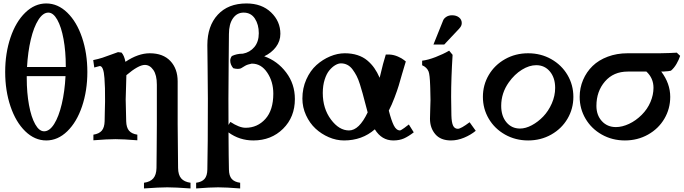

<svg xmlns="http://www.w3.org/2000/svg" viewBox="-20 -792 3867 1086"><path d="M474.1 -384.8Q474.1 -279.3 444.1 -190.4Q414.1 -101.6 360.6 -49.6Q307.1 2.4 241.7 2.4Q176.3 2.4 122.8 -49.6Q69.3 -101.6 39.3 -190.4Q9.3 -279.3 9.3 -384.8Q9.3 -490.7 39.3 -579.6Q69.3 -668.5 122.8 -720.5Q176.3 -772.5 241.7 -772.5Q307.1 -772.5 360.6 -720.5Q414.1 -668.5 444.1 -579.6Q474.1 -490.7 474.1 -384.8ZM229.5 -49.3Q260.3 -49.3 286.4 -90.8Q312.5 -132.3 329.3 -203.4Q346.2 -274.4 350.6 -361.3H131.3V-350.6Q131.3 -267.1 144 -198Q156.7 -128.9 179.2 -89.1Q201.7 -49.3 229.5 -49.3ZM253.4 -720.7Q223.1 -720.7 197 -679.7Q170.9 -638.7 154.3 -568.8Q137.7 -499 132.8 -413.1H352.1V-417Q352.1 -501.5 339.4 -570.8Q326.7 -640.1 304 -680.4Q281.2 -720.7 253.4 -720.7Z M647.5 -497.1 667.5 -494.6Q682.6 -478 689.5 -442.4Q761.7 -490.7 827.1 -490.7Q902.3 -490.7 943.6 -447Q984.9 -403.3 984.9 -331.5V-89.4Q984.9 -12.7 987.3 158.2Q987.8 197.3 1004.9 217Q1022 236.8 1057.6 241.7V273.9Q970.7 267.6 926.3 267.6Q882.3 267.6 794.4 273.9V241.7Q830.1 236.8 847.2 216.8Q864.3 196.8 865.2 158.2Q865.2 144.5 866.2 55.7Q867.2 -33.2 867.2 -89.4V-313Q867.2 -367.7 847.4 -396.2Q827.6 -424.8 799.3 -424.8Q763.2 -424.8 694.8 -366.7Q694.3 -345.2 692.9 -298.3Q691.4 -251.5 690.9 -230Q690.9 -196.8 693.8 -106Q694.8 -70.8 709.7 -53Q724.6 -35.2 756.8 -30.3V1.5Q677.7 -4.9 632.8 -4.9Q587.4 -4.9 508.3 1.5V-30.3Q540.5 -35.2 555.7 -53Q570.8 -70.8 571.8 -106Q571.8 -115.2 572.8 -156.7Q573.7 -198.2 574.2 -215.8Q574.2 -220.2 574.2 -230Q574.2 -269.5 573.7 -292.7Q573.2 -315.9 570.8 -350.1Q568.4 -384.3 561.8 -401.4Q555.2 -418.5 544.4 -418.5Q543.9 -418.5 513.2 -410.2L507.3 -452.1Q536.1 -458 559.6 -465.6Q583 -473.1 607.4 -482.7Q631.8 -492.2 647.5 -497.1Z M1413.1 2.4Q1334.5 2.4 1272.5 -43Q1273.4 110.8 1274.9 166.5Q1275.4 202.1 1290.5 219.7Q1305.7 237.3 1338.4 241.7V273.9Q1258.8 267.6 1213.9 267.6Q1168.9 267.6 1089.4 273.9V241.7Q1122.1 237.3 1137.2 219.7Q1152.3 202.1 1152.8 166.5Q1155.8 44.4 1155.8 -233.4Q1155.8 -295.4 1154.3 -406.5Q1152.8 -517.6 1152.8 -536.6Q1152.8 -645 1211.7 -708.7Q1270.5 -772.5 1374 -772.5Q1460.4 -772.5 1513.2 -721.9Q1565.9 -671.4 1565.9 -600.6Q1565.9 -559.1 1540.3 -525.6Q1514.6 -492.2 1474.6 -473.6Q1549.3 -447.3 1598.6 -382.1Q1647.9 -316.9 1647.9 -231.9Q1647.9 -129.9 1581.1 -63.7Q1514.2 2.4 1413.1 2.4ZM1357.9 -720.7Q1320.3 -720.7 1297.6 -688.2Q1274.9 -655.8 1274.9 -599.6Q1274.9 -578.6 1273.4 -436.5Q1272 -294.4 1272 -233.4Q1272 -141.1 1272.5 -85.4L1283.2 -102.5Q1333.5 -69.3 1369.1 -69.3Q1436 -69.3 1481 -119.1Q1525.9 -168.9 1525.9 -262.2Q1525.9 -330.1 1491.7 -381.1Q1457.5 -432.1 1405.3 -432.1H1403.8Q1380.4 -427.7 1367.2 -420.2Q1354 -412.6 1346.2 -407.5Q1338.4 -402.3 1325.2 -402.3Q1313 -402.3 1299.3 -406.2Q1282.2 -426.8 1282.2 -449.2Q1282.2 -462.4 1291.5 -475.1Q1319.3 -488.3 1352.1 -488.3H1353.5Q1393.1 -495.6 1418.5 -525.6Q1443.8 -555.7 1443.8 -604Q1443.8 -653.3 1421.6 -687Q1399.4 -720.7 1357.9 -720.7Z M2162.1 -483.4H2185.1Q2208 -481.9 2230.5 -472.2Q2252.9 -462.4 2264.2 -453.1L2275.4 -444.3Q2272 -434.1 2265.6 -411.9Q2259.3 -389.6 2256.3 -380.4V-380.9Q2243.2 -334 2235.1 -307.4Q2227.1 -280.8 2211.4 -239.5Q2195.8 -198.2 2179.2 -166.5Q2193.4 -110.8 2207.5 -82.5Q2221.7 -54.2 2243.2 -54.2Q2246.6 -54.2 2269 -69.8H2268.6Q2271 -71.8 2292.5 -87.9L2320.3 -43.5Q2290.5 -20.5 2264.9 -9Q2239.3 2.4 2204.6 2.4Q2138.7 2.4 2100.1 -60.5Q2028.3 2.4 1925.8 2.4Q1882.3 2.4 1839.8 -15.9Q1797.4 -34.2 1764.4 -64.9Q1731.4 -95.7 1710.9 -140.4Q1690.4 -185.1 1690.4 -234.4Q1690.4 -293 1712.6 -342.8Q1734.9 -392.6 1770 -424.1Q1805.2 -455.6 1847.2 -473.1Q1889.2 -490.7 1930.2 -490.7Q1969.7 -490.7 2002 -480.2Q2034.2 -469.7 2057.4 -450.2Q2080.6 -430.7 2097.2 -407Q2113.8 -383.3 2127.4 -352.1Q2148.4 -441.9 2162.1 -483.4ZM1954.1 -54.2Q2011.2 -54.2 2059.6 -156.2Q2054.2 -175.3 2045.7 -208.5Q2037.1 -241.7 2031 -263.9Q2024.9 -286.1 2015.9 -314.9Q2006.8 -343.8 1997.1 -362.5Q1987.3 -381.3 1974.4 -398.9Q1961.4 -416.5 1944.8 -425Q1928.2 -433.6 1908.7 -433.6Q1893.6 -433.6 1876.5 -423.6Q1859.4 -413.6 1843.3 -394.5Q1827.1 -375.5 1816.4 -341.8Q1805.7 -308.1 1805.7 -266.1Q1805.7 -178.2 1851.8 -116.2Q1897.9 -54.2 1954.1 -54.2Z M2415 -225.6Q2415 -255.4 2413.6 -293.5Q2413.6 -298.3 2413.1 -308.1Q2411.1 -369.1 2404.3 -387.2Q2394.5 -411.6 2367.7 -422.9V-448.7Q2400.9 -452.6 2443.8 -469.2Q2486.8 -485.8 2520.5 -505.4L2540 -481.9Q2531.7 -349.1 2531.7 -244.1Q2531.7 -190.9 2533.2 -139.6Q2534.2 -99.6 2542.7 -81.5Q2551.3 -63.5 2569.8 -63.5Q2586.9 -63.5 2636.2 -100.6L2670.9 -52.2Q2642.6 -28.8 2605 -13.2Q2567.4 2.4 2530.8 2.4Q2472.2 2.4 2442.1 -33Q2412.1 -68.4 2412.1 -120.1Q2412.1 -143.6 2413.6 -178.2Q2415 -212.9 2415 -225.6ZM2492.7 -540H2431.6L2486.8 -677.2Q2491.2 -688 2504.6 -696.8Q2518.1 -705.6 2537.1 -705.6Q2561 -705.6 2576.4 -693.4Q2591.8 -681.2 2591.8 -661.6Q2591.8 -645 2578.1 -631.3H2578.6Q2564.5 -616.7 2535.6 -585.7Q2506.8 -554.7 2492.7 -540Z M2744.6 -120.4Q2711.4 -176.8 2711.4 -244.1Q2711.4 -311.5 2744.6 -367.9Q2777.8 -424.3 2836.7 -457.5Q2895.5 -490.7 2967.3 -490.7Q3039.1 -490.7 3097.9 -457.5Q3156.7 -424.3 3189.9 -367.9Q3223.1 -311.5 3223.1 -244.1Q3223.1 -176.8 3189.9 -120.4Q3156.7 -64 3097.9 -30.8Q3039.1 2.4 2967.3 2.4Q2895.5 2.4 2836.7 -30.8Q2777.8 -64 2744.6 -120.4ZM2857.9 -326.2Q2814.9 -265.6 2814.9 -193.4Q2814.9 -135.7 2844.5 -100.3Q2874 -64.9 2921.4 -64.9Q2953.1 -64.9 2988.3 -83.7Q3023.4 -102.5 3052.7 -133.1Q3082 -163.6 3101.1 -206.8Q3120.1 -250 3120.1 -294.9Q3120.1 -352.1 3090.3 -387.7Q3060.5 -423.3 3013.2 -423.3Q2973.6 -423.3 2931.9 -397.5Q2890.1 -371.6 2857.9 -326.2Z M3737.3 -387.2H3720.2Q3771 -319.8 3771 -244.1Q3771 -176.8 3737.8 -120.4Q3704.6 -64 3645.5 -30.8Q3586.4 2.4 3514.6 2.4Q3442.9 2.4 3384 -30.8Q3325.2 -64 3292 -120.4Q3258.8 -176.8 3258.8 -244.1Q3258.8 -294.9 3278.1 -340.1Q3297.4 -385.3 3331.8 -418.7Q3366.2 -452.1 3417.5 -471.4Q3468.8 -490.7 3529.8 -490.7H3710.4Q3772.9 -491.7 3808.1 -494.1L3827.1 -476.1Q3820.3 -454.6 3806.6 -430.9Q3793 -407.2 3774.9 -392.1Q3761.2 -388.7 3737.3 -387.7ZM3676.3 -295.4Q3676.3 -350.1 3636.2 -387.2H3530.8Q3450.2 -387.2 3401.9 -331.3Q3353.5 -275.4 3353.5 -192.9Q3353.5 -140.6 3384.3 -106.9Q3415 -73.2 3463.9 -73.2Q3499 -73.2 3537.8 -91.3Q3576.7 -109.4 3609.9 -142.6Q3642.1 -174.8 3659.2 -215.1Q3676.3 -255.4 3676.3 -295.4Z"/></svg>

Font: Flanker
Style: Bold
Weight: 700
Designer: Flanker
Foundry: Flanker
Version: Version 2.021